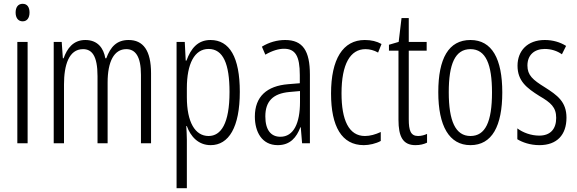

<svg xmlns="http://www.w3.org/2000/svg" viewBox="-20 -752 3027 1008"><path d="M99 -732C74 -732 62 -713 62 -686C62 -659 75 -640 99 -640C122 -640 135 -658 135 -686C135 -713 124 -732 99 -732ZM125 -532H71V0H125Z M655 -542C593 -542 560 -506 538 -446H533C524 -499 493 -542 428 -542C364 -542 332 -497 314 -446H310L304 -532H262V0H316V-309C316 -409 341 -494 416 -494C462 -494 492 -460 492 -352V0H545V-319C545 -429 579 -494 643 -494C690 -494 720 -457 720 -359V0H773V-367C773 -487 732 -542 655 -542Z M1085 -542C1018 -542 982 -497 959 -434H955L950 -532H907V236H961V-19C961 -45 959 -70 958 -90H961C980 -37 1020 10 1086 10C1181 10 1239 -84 1239 -270C1239 -452 1185 -542 1085 -542ZM1075 -495C1152 -495 1185 -416 1185 -269C1185 -103 1140 -38 1075 -38C1004 -38 961 -111 961 -242V-289C961 -417 1001 -495 1075 -495Z M1477 -542C1435 -542 1392 -530 1355 -507L1373 -465C1411 -487 1444 -496 1471 -496C1530 -496 1554 -459 1554 -358V-315L1493 -310C1381 -301 1318 -245 1318 -140C1318 -61 1354 10 1438 10C1504 10 1537 -31 1557 -84H1559L1566 0H1607V-360C1607 -485 1570 -542 1477 -542ZM1499 -269 1555 -274V-216C1555 -106 1522 -34 1452 -34C1402 -34 1373 -70 1373 -141C1373 -220 1413 -261 1499 -269Z M1890 10C1918 10 1954 2 1979 -12V-59C1951 -46 1923 -38 1896 -38C1811 -38 1773 -122 1773 -262C1773 -416 1819 -494 1899 -494C1921 -494 1944 -488 1965 -476L1983 -521C1958 -535 1930 -542 1895 -542C1780 -542 1718 -441 1718 -261C1718 -88 1774 10 1890 10Z M2175 -38C2136 -38 2126 -67 2126 -126V-486H2220V-532H2126V-657H2088L2073 -532L2022 -517V-486H2072V-123C2072 -35 2095 10 2161 10C2186 10 2205 5 2222 -3V-49C2209 -43 2192 -38 2175 -38Z M2617 -267C2617 -443 2563 -542 2450 -542C2335 -542 2281 -445 2281 -268C2281 -91 2338 10 2450 10C2563 10 2617 -90 2617 -267ZM2336 -268C2336 -416 2369 -494 2450 -494C2531 -494 2563 -413 2563 -267C2563 -112 2528 -38 2450 -38C2371 -38 2336 -117 2336 -268Z M2954 -134C2954 -218 2906 -252 2840 -294C2777 -333 2749 -357 2749 -408C2749 -463 2785 -495 2840 -495C2873 -495 2905 -485 2930 -467L2952 -511C2920 -531 2882 -542 2840 -542C2749 -542 2697 -485 2697 -407C2697 -327 2745 -290 2812 -248C2872 -213 2900 -189 2900 -133C2900 -74 2869 -40 2811 -40C2768 -40 2725 -56 2696 -78V-21C2722 -5 2763 10 2812 10C2904 10 2954 -44 2954 -134Z"/></svg>

Font: Noto Sans Thai Looped ExtraCondensed Light
Style: Regular
Weight: 300
Width: 2
Designer: Sasikarn Vongin, Ben Mitchell
Foundry: The Fontpad Ltd
Version: Version 1.001